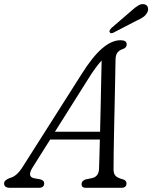

<svg xmlns="http://www.w3.org/2000/svg" viewBox="-52 -899 730 919"><path d="M104 -97.5Q76.5 -53.5 110.5 -46L141.5 -40.5Q160 -35 159.5 -21Q159.5 0 133 0H-3.5Q-32.5 0 -32.5 -21Q-32 -37.5 -3.5 -47.5Q28 -55 56 -99.5L338 -543.5Q391 -628 436.8 -667.2Q482.5 -706.5 525 -706.5Q554.5 -706.5 554.5 -686.5Q554.5 -670.5 535.5 -664Q519 -659 510 -647Q501 -635 501 -612Q500.5 -572 499.2 -517.5Q498 -463 496.8 -402.2Q495.5 -341.5 494.2 -282Q493 -222.5 492.2 -171.8Q491.5 -121 491.5 -87.5Q491.5 -66.5 502 -56.5Q512.5 -46.5 538 -40Q553.5 -35 553.5 -20.5Q553 0 528.5 0H358.5Q338 0 338.5 -18.5Q338.5 -33 357 -40L391 -47Q421 -55.5 422 -91.5Q423 -117.5 424 -153.2Q425 -189 426 -231H188ZM368.5 -518.5 211 -268.5H427Q428.5 -326 429.8 -387Q431 -448 432.2 -505.8Q433.5 -563.5 434.5 -609.5Q421 -595 404.2 -572.2Q387.5 -549.5 368.5 -518.5ZM573 -844Q594 -863.5 610.2 -873Q626.5 -882.5 641 -878Q653.5 -874 656.2 -862Q659 -850 652 -837.5Q644 -824 631.2 -815.8Q618.5 -807.5 599.5 -799L490.5 -742.5Q477.5 -736.5 473 -745Q470.5 -749.5 473.8 -755Q477 -760.5 482 -765.5Z"/></svg>

Font: Fraunces 72pt SuperSoft Light
Style: Italic
Weight: 300
Italic angle: -16°
Version: Version 1.000;[b76b70a41]